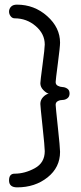

<svg xmlns="http://www.w3.org/2000/svg" viewBox="-20 -788 350 828"><path d="M220 -336Q220 -328 229.5 -239.5Q239 -151 239 -133Q239 -66 185 -23Q131 20 54 20Q19 20 19 -10Q19 -39 43 -39Q87 -39 130 -62.5Q173 -86 173 -136Q173 -154 163.5 -242Q154 -330 154 -340Q154 -357 166 -369.5Q178 -382 190 -384Q179 -387 166.5 -400Q154 -413 154 -429Q154 -438 163.5 -509Q173 -580 173 -596Q173 -642 134 -675.5Q95 -709 43 -709Q33 -709 26 -718Q19 -727 19 -738Q19 -750 27.5 -759Q36 -768 53 -768Q128 -768 183.5 -718.5Q239 -669 239 -604Q239 -587 229.5 -514.5Q220 -442 220 -434Q220 -423 229.5 -418Q239 -413 250 -412.5Q261 -412 270.5 -405.5Q280 -399 280 -385Q280 -371 270.5 -364Q261 -357 250 -357Q239 -357 229.5 -352Q220 -347 220 -336Z"/></svg>

Font: Dosis
Style: Regular
Weight: 400
Designer: Edgar Tolentino, Pablo Impallari, Igino Marini
Foundry: Edgar Tolentino, Pablo Impallari, Igino Marini
Version: Version 1.007